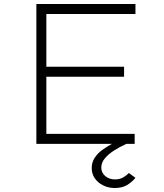

<svg xmlns="http://www.w3.org/2000/svg" viewBox="-20 -720 823 961"><path d="M162 0V-700H658V-650H212V-50H654V0ZM187 -336V-386H601V-336ZM554 221Q523 221 496.5 208Q470 195 454.5 172.5Q439 150 439 121Q439 93 453.5 70.5Q468 48 490.5 31.5Q513 15 538.5 1Q564 -13 587 -25L613 0Q579 15 550.5 33.5Q522 52 504.5 73Q487 94 487 119Q487 144 506.5 161Q526 178 556 178Q579 178 596.5 168Q614 158 625 146L658 170Q640 192 615.5 206.5Q591 221 554 221Z"/></svg>

Font: Lexend Mega ExtraLight
Style: Regular
Weight: 250
Version: Version 1.007